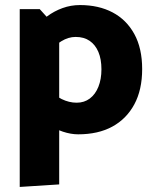

<svg xmlns="http://www.w3.org/2000/svg" viewBox="-20 -520 605 759"><path d="M214 209V-399L137 -484H58V219ZM163 -309Q195 -340 222.5 -357Q250 -374 279 -374Q312 -374 334.5 -358.5Q357 -343 369 -314.5Q381 -286 381 -246Q381 -207 369 -177Q357 -147 335 -130.5Q313 -114 283 -114Q253 -114 223.5 -128.5Q194 -143 163 -176L119 -79Q140 -51 168.5 -30.5Q197 -10 228.5 0.5Q260 11 289 11Q368 11 424 -19.5Q480 -50 511 -107.5Q542 -165 542 -247Q542 -329 511 -385.5Q480 -442 425 -471Q370 -500 296 -500Q260 -500 227 -488Q194 -476 166.5 -455.5Q139 -435 119 -410Z"/></svg>

Font: Catamaran Thin ExtraBold
Style: Regular
Weight: 800
Version: Version 2.000